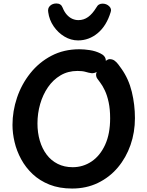

<svg xmlns="http://www.w3.org/2000/svg" viewBox="-20 -1067 849 1107"><path d="M559 -759Q574 -752 582 -741.5Q590 -731 590 -718Q590 -710 583 -697.5Q576 -685 564 -672.5Q552 -660 537.5 -652Q523 -644 508 -645Q492 -647 474 -652.5Q456 -658 427 -658Q372 -658 329 -632.5Q286 -607 256.5 -564Q227 -521 211.5 -467Q196 -413 196 -355Q196 -302 209.5 -256Q223 -210 249 -175.5Q275 -141 313 -122Q351 -103 399 -103Q459 -103 508 -136Q557 -169 586 -232Q615 -295 615 -385Q615 -437 606.5 -477Q598 -517 584.5 -545.5Q571 -574 557 -592Q549 -603 541.5 -613Q534 -623 534 -637Q534 -647 542.5 -662Q551 -677 564 -692Q577 -707 590 -716.5Q603 -726 612 -726Q629 -726 641 -717Q653 -708 662.5 -695Q672 -682 680 -671Q722 -612 740 -537.5Q758 -463 758 -386Q758 -304 732.5 -231Q707 -158 659.5 -101.5Q612 -45 545 -12.5Q478 20 396 20Q322 20 265.5 -2.5Q209 -25 168.5 -63Q128 -101 102 -149Q76 -197 64 -248Q52 -299 52 -347Q52 -426 78 -503.5Q104 -581 154.5 -644.5Q205 -708 276.5 -745.5Q348 -783 438 -783Q465 -783 498 -778Q531 -773 559 -759ZM430 -834Q389 -834 352 -856Q315 -878 289.5 -915Q264 -952 258 -997Q254 -1020 268.5 -1033.5Q283 -1047 305 -1047Q332 -1047 341 -1023Q351 -998 365.5 -982Q380 -966 397 -958.5Q414 -951 432 -951Q463 -951 488 -969Q513 -987 535 -1023Q542 -1036 551 -1041Q560 -1046 571 -1046Q594 -1046 609.5 -1031Q625 -1016 618 -997Q594 -918 543.5 -876Q493 -834 430 -834Z"/></svg>

Font: Playpen Sans SemiBold
Style: Regular
Weight: 600
Designer: Laura Meseguer, Veronika Burian, José Scaglione
Foundry: TypeTogether
Version: Version 1.001